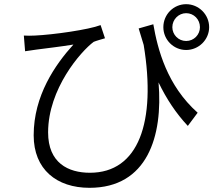

<svg xmlns="http://www.w3.org/2000/svg" viewBox="-20 -835 1040 918"><path d="M804 -705C804 -742 834 -772 870 -772C907 -772 936 -742 936 -705C936 -669 907 -639 870 -639C833 -639 804 -669 804 -705ZM761 -705C761 -645 810 -596 870 -596C930 -596 980 -645 980 -705C980 -766 930 -815 870 -815C810 -815 761 -766 761 -705ZM94 -665 100 -590C120 -593 137 -595 155 -598C193 -603 278 -613 331 -622C244 -526 141 -378 141 -188C141 -25 251 63 408 63C684 63 760 -183 738 -441C776 -362 821 -294 878 -233L925 -296C778 -427 734 -599 713 -719L643 -699L667 -620C728 -250 642 -9 410 -9C306 -9 210 -56 210 -202C210 -410 366 -589 428 -635C443 -641 469 -648 482 -652L461 -715C404 -693 235 -669 147 -665C129 -664 108 -664 94 -665Z"/></svg>

Font: Noto Sans JP DemiLight
Style: Regular
Weight: 350
Designer: Ryoko NISHIZUKA 西塚涼子 (kana, bopomofo & ideographs); Paul D. Hunt (Latin, Greek & Cyrillic); Sandoll Communications 산돌커뮤니
Foundry: Adobe
Version: Version 2.004;hotconv 1.0.118;makeotfexe 2.5.65603